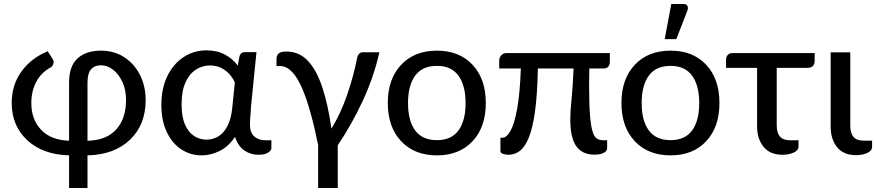

<svg xmlns="http://www.w3.org/2000/svg" viewBox="-20 -769 4376 959"><path d="M417 170H325V7Q192.5 3 115.5 -69.2Q38.5 -141.5 38.5 -254.5Q38.5 -345.5 87.5 -412.5Q136.5 -479.5 218.5 -513L243.5 -473.5Q248 -466.5 248 -459Q248 -450.5 243.5 -443Q239 -435.5 233.5 -432.5Q186.5 -407.5 161.5 -361Q136.5 -314.5 136.5 -254Q136.5 -173 184.8 -121.2Q233 -69.5 325 -66V-355.5Q325 -439 367.5 -477.5Q410 -516 484.5 -516Q550.5 -516 600.8 -483.2Q651 -450.5 679.2 -394.5Q707.5 -338.5 707.5 -269Q707.5 -145.5 629 -70.8Q550.5 4 417 7ZM417 -66Q511.5 -68 560.5 -122.5Q609.5 -177 609.5 -269Q609.5 -321 591.2 -360Q573 -399 544.5 -421Q516 -443 484.5 -443Q452.5 -443 434.8 -422.8Q417 -402.5 417 -355.5Z M987.5 7Q931 7 885.2 -23.2Q839.5 -53.5 812.8 -110Q786 -166.5 786 -245Q786 -328 816 -389.2Q846 -450.5 897.2 -484Q948.5 -517.5 1011.5 -517.5Q1064.5 -517.5 1103.8 -496.2Q1143 -475 1167.5 -441.5L1176.5 -489Q1182.5 -508.5 1202.5 -508.5H1261L1234 -239.5L1231.5 -200Q1228.5 -171.5 1228.5 -147Q1228.5 -105.5 1250.5 -87Q1272.5 -68.5 1304 -68.5H1335.5V-29.5Q1335.5 -16.5 1318.5 -6.2Q1301.5 4 1270.5 4Q1231.5 4 1200.2 -17.5Q1169 -39 1154 -85.5Q1121 -36.5 1076.8 -14.8Q1032.5 7 987.5 7ZM1011 -71.5Q1043.5 -71.5 1070.8 -88Q1098 -104.5 1116.2 -139.8Q1134.5 -175 1140 -230L1153 -357Q1143 -379.5 1125.8 -398.8Q1108.5 -418 1084.2 -430Q1060 -442 1028.5 -442Q991 -442 958.8 -421.5Q926.5 -401 906.8 -358Q887 -315 887 -248Q887 -185.5 904.2 -146.5Q921.5 -107.5 949.8 -89.5Q978 -71.5 1011 -71.5Z M1667 170H1569V-45Q1532.5 -224.5 1491.5 -322.5Q1442 -439 1380 -439H1361V-475Q1361 -490.5 1370.8 -501Q1380.5 -511.5 1411 -511.5Q1473.5 -511.5 1517 -466Q1560.5 -420.5 1589.2 -334.8Q1618 -249 1635.5 -126.5Q1682 -203 1713.5 -294.2Q1745 -385.5 1763 -475.5Q1768.5 -508 1793 -508H1875Q1847 -383.5 1791.5 -264.5Q1736 -145.5 1667 -43.5Z M2162.5 7Q2050 7 1983.5 -63.8Q1917 -134.5 1917 -254.5Q1917 -374.5 1983.5 -445.2Q2050 -516 2162.5 -516Q2274.5 -516 2340.5 -445.2Q2406.5 -374.5 2406.5 -254.5Q2406.5 -134.5 2340.5 -63.8Q2274.5 7 2162.5 7ZM2162.5 -69Q2234.5 -69 2270 -117.5Q2305.5 -166 2305.5 -254Q2305.5 -342 2270 -391Q2234.5 -440 2162.5 -440Q2089 -440 2053.5 -391Q2018 -342 2018 -254Q2018 -166 2053.8 -117.5Q2089.5 -69 2162.5 -69Z M2520 4Q2506.5 4 2493 -0.2Q2479.5 -4.5 2479.5 -15V-81H2489.5Q2510 -81 2529.5 -115Q2549 -149 2563 -225.2Q2577 -301.5 2581.5 -427H2473.5V-468Q2473.5 -480.5 2483.2 -492.2Q2493 -504 2511 -504H3026V-458Q3026 -445 3018 -436Q3010 -427 2994.5 -427H2923.5Q2922.5 -366 2922.5 -342.5Q2922.5 -250 2926.8 -195.2Q2931 -140.5 2939.5 -113Q2948 -85.5 2961.2 -77Q2974.5 -68.5 2992.5 -68.5H3012.5V-29.5Q3012.5 -13.5 2994.5 -5Q2976.5 3.5 2949.5 3.5Q2888.5 3.5 2858.5 -38.5Q2828.5 -80.5 2828.5 -171.5Q2828.5 -214.5 2834.5 -270.5Q2841 -333.5 2845 -427H2666.5Q2664 -298.5 2652.5 -214.2Q2641 -130 2621.5 -82.2Q2602 -34.5 2576.2 -15.2Q2550.5 4 2520 4Z M3329.5 7Q3217 7 3150.5 -63.8Q3084 -134.5 3084 -254.5Q3084 -374.5 3150.5 -445.2Q3217 -516 3329.5 -516Q3441.5 -516 3507.5 -445.2Q3573.5 -374.5 3573.5 -254.5Q3573.5 -134.5 3507.5 -63.8Q3441.5 7 3329.5 7ZM3329.5 -69Q3401.5 -69 3437 -117.5Q3472.5 -166 3472.5 -254Q3472.5 -342 3437 -391Q3401.5 -440 3329.5 -440Q3256 -440 3220.5 -391Q3185 -342 3185 -254Q3185 -166 3220.8 -117.5Q3256.5 -69 3329.5 -69ZM3358 -573.5H3300L3333 -749H3393.5Q3415 -749 3416 -729.5Q3416 -723 3413 -715Z M3888 4Q3826 4 3793.8 -35.8Q3761.5 -75.5 3761.5 -138V-430H3606.5V-472.5Q3606.5 -485 3615 -494.5Q3623.5 -504 3640 -504H4049V-465Q4049 -431.5 4014.5 -430H3859.5V-143.5Q3859.5 -106.5 3875.2 -87.5Q3891 -68.5 3926 -68.5H3968.5V-38.5Q3968.5 -18 3944.5 -7Q3920.5 4 3888 4Z M4255.5 6Q4193.5 6 4161.2 -33.8Q4129 -73.5 4129 -136V-507.5H4227V-141.5Q4227 -104.5 4242.8 -85.5Q4258.5 -66.5 4293.5 -66.5H4336V-36.5Q4336 -16 4312 -5Q4288 6 4255.5 6Z"/></svg>

Font: Verano Sans Medium
Style: Regular
Weight: 500
Designer: Lukasz Dziedzic with Adam Twardoch and Botio Nikoltchev
Foundry: tyPoland Lukasz Dziedzic
Version: Version 3.001;December 28, 2019;FontCreator 12.0.0.2547 64-b